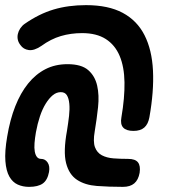

<svg xmlns="http://www.w3.org/2000/svg" viewBox="-40 -718 660 748"><path d="M480 -208Q452 -208 440 -221Q428 -234 433 -261Q446 -337 445 -397.5Q444 -458 426 -500.5Q408 -543 372 -566Q336 -589 280 -589Q236 -589 197 -577.5Q158 -566 121 -539Q93 -520 72 -523Q51 -526 40 -542Q32 -552 29.5 -563Q27 -574 29.5 -585.5Q32 -597 39 -607.5Q46 -618 56 -625Q112 -664 169 -681Q226 -698 295 -698Q382 -698 438 -668Q494 -638 523 -581Q552 -524 556 -443Q560 -362 542 -261Q537 -234 522 -221Q507 -208 480 -208ZM439 10Q384 10 337.5 6.5Q291 3 260 -17.5Q229 -38 217.5 -82.5Q206 -127 221 -209Q226 -240 229 -266.5Q232 -293 230 -314Q228 -335 220.5 -347Q213 -359 197 -359Q180 -359 165.5 -347Q151 -335 138 -314Q125 -293 115.5 -264.5Q106 -236 100 -203Q96 -180 94.5 -160.5Q93 -141 95.5 -127.5Q98 -114 104 -106.5Q110 -99 120 -99Q136 -99 145.5 -85Q155 -71 151 -48Q145 -16 126.5 -3Q108 10 73 10Q49 10 29 1Q9 -8 -3.5 -30Q-16 -52 -19 -90Q-22 -128 -12 -186Q-1 -252 19.5 -304Q40 -356 69.5 -392.5Q99 -429 137 -448.5Q175 -468 223 -468Q277 -468 303.5 -445Q330 -422 338.5 -384.5Q347 -347 342 -300.5Q337 -254 329 -206Q322 -166 330 -144.5Q338 -123 357 -113Q376 -103 402.5 -101Q429 -99 459 -99Q487 -99 497.5 -85.5Q508 -72 504 -45Q499 -17 483 -3.5Q467 10 439 10Z"/></svg>

Font: Maple Mono SemiBold
Style: Italic
Weight: 600
Italic angle: -10°
Monospace: yes
Designer: subframe7536
Version: Version 7.000